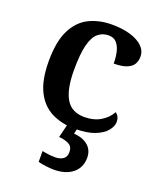

<svg xmlns="http://www.w3.org/2000/svg" viewBox="-145 -638 805 968"><g transform="rotate(20 257.5 -154.0)"><path d="M291 10Q220 10 165.5 -17Q111 -44 80.5 -104.5Q50 -165 50 -266Q50 -373 81.5 -434.5Q113 -496 166.5 -522Q220 -548 287 -548Q345 -548 387.5 -535Q430 -522 453.5 -499Q477 -476 477 -444Q477 -422 467 -404.5Q457 -387 431.5 -376.5Q406 -366 362 -366Q362 -400 355.5 -428Q349 -456 333.5 -473.5Q318 -491 290 -491Q258 -491 234 -471Q210 -451 197.5 -402.5Q185 -354 185 -267Q185 -164 215.5 -113Q246 -62 314 -62Q365 -62 401.5 -84Q438 -106 455 -139Q466 -132 471.5 -120.5Q477 -109 477 -95Q477 -71 457 -46.5Q437 -22 396 -6Q355 10 291 10ZM260 240Q244 240 219 237Q194 234 176 229V171Q214 179 244 179Q273 179 289 167Q305 155 305 130Q305 101 283.5 89.5Q262 78 230 76L251 -9H305L295 34Q344 38 371.5 62Q399 86 399 126Q399 179 361.5 209.5Q324 240 260 240Z"/></g></svg>

Font: Noto Serif Khojki SemiBold
Style: Regular
Weight: 600
Version: Version 2.003